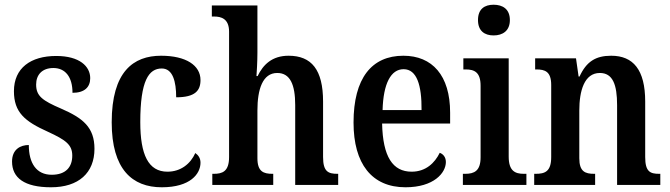

<svg xmlns="http://www.w3.org/2000/svg" viewBox="-20 -783 2839 813"><path d="M196 10C313 10 380 -51 380 -153C380 -244 331 -283 239 -323C160 -357 133 -376 133 -425C133 -467 159 -495 206 -495C256 -495 287 -458 287 -390C338 -390 362 -414 362 -452C362 -502 317 -546 218 -546C110 -546 39 -495 39 -397C39 -307 85 -269 183 -225C259 -190 286 -170 286 -124C286 -76 259 -43 199 -43C134 -43 102 -92 102 -169C67 -169 31 -151 31 -99C31 -30 83 10 196 10Z M665 10C786 10 829 -47 829 -94C829 -113 820 -126 807 -135C787 -90 746 -56 689 -56C608 -56 574 -128 574 -266C574 -442 610 -493 665 -493C712 -493 726 -437 726 -371C806 -371 829 -399 829 -444C829 -506 768 -547 662 -547C545 -547 453 -480 453 -265C453 -66 540 10 665 10Z M879 0H1137V-47H1134C1096 -47 1070 -56 1070 -113V-315C1070 -405 1092 -474 1154 -474C1209 -474 1230 -424 1230 -338V0H1412V-47H1409C1370 -47 1348 -56 1348 -118V-353C1348 -488 1299 -547 1202 -547C1132 -547 1094 -509 1071 -461H1066C1067 -475 1070 -521 1070 -560V-760H877V-713H887C915 -713 950 -705 950 -649V-118C950 -56 921 -47 885 -47H879Z M1697 10C1817 10 1868 -51 1868 -97C1868 -118 1856 -131 1842 -136C1821 -93 1783 -56 1723 -56C1643 -56 1601 -119 1598 -260H1886V-306C1886 -464 1810 -547 1688 -547C1554 -547 1477 -452 1477 -264C1477 -90 1554 10 1697 10ZM1765 -317H1600C1603 -429 1635 -490 1689 -490C1745 -490 1766 -422 1765 -317Z M2070 -633C2108 -633 2139 -652 2139 -698C2139 -745 2108 -763 2070 -763C2032 -763 2004 -745 2004 -698C2004 -652 2032 -633 2070 -633ZM1940 0H2209V-47H2198C2161 -47 2134 -59 2134 -120V-536H1942V-489H1952C1989 -489 2015 -477 2015 -420V-117C2015 -59 1988 -47 1950 -47H1940Z M2242 0H2500V-47H2496C2458 -47 2433 -56 2433 -113V-315C2433 -398 2454 -474 2520 -474C2575 -474 2593 -424 2593 -338V0H2776V-47H2771C2733 -47 2712 -56 2712 -118V-353C2712 -488 2661 -547 2568 -547C2502 -547 2463 -522 2434 -459H2430L2419 -536H2246V-489H2251C2288 -489 2314 -480 2314 -423V-118C2314 -56 2287 -47 2248 -47H2242Z"/></svg>

Font: Noto Serif Bengali Condensed
Style: Regular
Weight: 400
Width: 3
Designer: Juan Bruce, Universal Thirst, Indian Type Foundry and the Monotype Design Team.
Foundry: Monotype Imaging Inc.
Version: Version 2.003